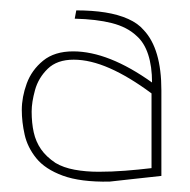

<svg xmlns="http://www.w3.org/2000/svg" viewBox="-20 -729 366 370"><path d="M291 -390Q291 -390 291 -407Q291 -424 291 -448.5Q291 -473 291 -497.5Q291 -522 291 -538.5Q291 -555 291 -555Q291 -595 282.5 -624Q274 -653 257 -671Q246 -684 227 -692.5Q208 -701 183 -705Q158 -709 127 -709L124 -693Q166 -692 195.5 -684.5Q225 -677 243 -660Q258 -647 265.5 -624Q273 -601 273 -570Q231 -600 193 -615Q155 -630 121 -630Q85 -630 63 -612Q41 -594 31.5 -568Q22 -542 22 -517Q22 -494 27.5 -469.5Q33 -445 50 -424Q67 -403 101 -390.5Q135 -378 191 -379Q207 -381 231.5 -383.5Q256 -386 291 -390ZM272 -549V-405Q247 -402 221 -400Q195 -398 170 -398Q145 -398 123.5 -402Q102 -406 87 -415Q69 -427 59 -441.5Q49 -456 45 -474Q41 -492 41 -514Q41 -532 47.5 -555.5Q54 -579 72 -596.5Q90 -614 122 -614Q154 -614 191.5 -597.5Q229 -581 272 -549Z"/></svg>

Font: Advent Pro Thin
Style: Regular
Weight: 250
Version: Version 3.000